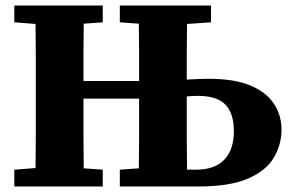

<svg xmlns="http://www.w3.org/2000/svg" viewBox="-20 -677 1065 697"><path d="M32 0V-61L109 -67Q110 -126 110 -185.5Q110 -245 110 -304V-353Q110 -412 110 -471.5Q110 -531 109 -590L32 -596V-657H353V-596L284 -591Q283 -539 283 -487.5Q283 -436 283 -383H485Q485 -435 485 -487Q485 -539 484 -591L415 -596V-657H746V-596L659 -590Q658 -538 658 -487Q658 -436 658 -388Q699 -391 738 -391Q830 -391 888 -367Q946 -343 974 -301Q1002 -259 1002 -206Q1002 -153 974.5 -105.5Q947 -58 881 -29Q815 0 699 0H415V-61L484 -66Q485 -125 485 -185.5Q485 -246 485 -308V-319H283V-308Q283 -247 283 -186.5Q283 -126 284 -66L353 -61V0ZM658 -305Q658 -244 658 -183Q658 -122 659 -61H691Q760 -61 794.5 -97.5Q829 -134 829 -201Q829 -265 798.5 -297Q768 -329 698 -329Q688 -329 678.5 -328.5Q669 -328 658 -327Z"/></svg>

Font: Source Serif 4 SmText
Style: Bold
Weight: 700
Designer: Frank Grießhammer
Foundry: Adobe
Version: Version 4.005;hotconv 1.1.0;makeotfexe 2.6.0